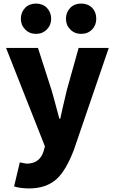

<svg xmlns="http://www.w3.org/2000/svg" viewBox="-20 -838 644 1077"><path d="M59 208 91 73Q126 80 129 80Q202 80 224 12L232 -17L14 -569H193L269 -333Q274 -318 313 -172H318Q328 -220 355 -333L421 -569H590L395 1Q351 117 299 165Q240 219 143 219Q97 219 59 208ZM121 -673Q97 -697 97 -733Q97 -769 121 -794Q145 -818 182 -818Q219 -818 243 -794Q267 -769 267 -733Q267 -697 243 -673Q219 -648 182 -648Q145 -648 121 -673ZM374 -673Q350 -697 350 -733Q350 -769 374 -794Q398 -818 435 -818Q473 -818 497 -794Q520 -770 520 -733Q520 -697 497 -673Q473 -648 435 -648Q398 -648 374 -673Z"/></svg>

Font: Source Han Sans CN Heavy
Style: Bold
Weight: 900
Designer: Ryoko NISHIZUKA (kana & ideographs); Paul D. Hunt (Latin, Greek & Cyrillic); Wenlong ZHANG (bopomofo); Sandoll Communica
Foundry: Adobe Systems Incorporated
Version: Version 1.000;PS 1;hotconv 1.0.78;makeotf.lib2.5.61930